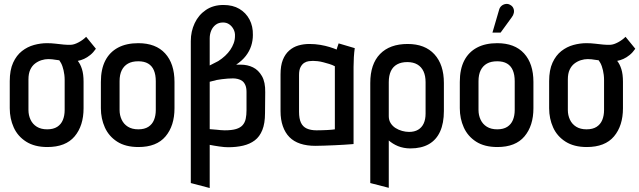

<svg xmlns="http://www.w3.org/2000/svg" viewBox="-20 -729 3214 965"><path d="M462 -484 413 -544Q397 -528 375.5 -516.5Q354 -505 338 -504Q320 -503 300 -505Q280 -507 259 -509.5Q238 -512 216 -512Q184 -512 151 -503Q118 -494 90.5 -472.5Q63 -451 46 -414Q29 -377 29 -321V-185Q29 -133 49 -88.5Q69 -44 111.5 -17Q154 10 218 10Q310 10 355 -43.5Q400 -97 400 -185V-318Q400 -356 392 -381.5Q384 -407 371 -423Q387 -426 402.5 -433Q418 -440 433.5 -452.5Q449 -465 462 -484ZM305 -327V-176Q305 -148 296 -126Q287 -104 267.5 -91.5Q248 -79 217 -79Q186 -79 165 -92Q144 -105 133.5 -127.5Q123 -150 123 -176V-330Q123 -359 132 -378.5Q141 -398 156 -409.5Q171 -421 188.5 -426.5Q206 -432 223 -432Q233 -432 242 -431Q251 -430 259.5 -428.5Q268 -427 278 -426Q283 -419 287 -411.5Q291 -404 294 -395Q297 -386 299.5 -375.5Q302 -365 303.5 -352.5Q305 -340 305 -327Z M857 -185V-317Q857 -409 810 -460.5Q763 -512 675 -512Q615 -512 573 -489.5Q531 -467 509 -424Q487 -381 487 -317V-185Q487 -133 507 -88.5Q527 -44 569 -17Q611 10 676 10Q767 10 812 -43.5Q857 -97 857 -185ZM763 -321V-176Q763 -148 754 -126Q745 -104 725.5 -91.5Q706 -79 675 -79Q644 -79 623 -92Q602 -105 591.5 -127.5Q581 -150 581 -176V-321Q581 -354 592 -376Q603 -398 623.5 -409.5Q644 -421 675 -421Q705 -421 724.5 -409.5Q744 -398 753.5 -375.5Q763 -353 763 -321Z M939 -523V191L1034 216V-1Q1043 1 1055.5 3Q1068 5 1081 7Q1094 9 1106 10Q1118 11 1126 11Q1168 11 1202 3Q1236 -5 1260.5 -23.5Q1285 -42 1298.5 -75.5Q1312 -109 1312 -160L1313 -265Q1314 -316 1296.5 -346.5Q1279 -377 1251.5 -390.5Q1224 -404 1190 -404H1167Q1197 -424 1215.5 -448Q1234 -472 1242.5 -498.5Q1251 -525 1251 -553Q1252 -597 1234 -631Q1216 -665 1183 -684.5Q1150 -704 1103 -704Q1052 -704 1015 -679Q978 -654 958.5 -612.5Q939 -571 939 -523ZM1034 -536Q1034 -557 1041.5 -575Q1049 -593 1064 -604.5Q1079 -616 1101 -616Q1119 -616 1132.5 -606.5Q1146 -597 1154 -581.5Q1162 -566 1161 -548Q1161 -529 1154.5 -511.5Q1148 -494 1137.5 -478.5Q1127 -463 1111.5 -448.5Q1096 -434 1077 -422L1034 -400ZM1034 -80V-318L1069 -327Q1080 -329 1095 -331Q1110 -333 1125 -334Q1140 -335 1151 -335Q1163 -335 1175.5 -332Q1188 -329 1197.5 -322Q1207 -315 1213 -301.5Q1219 -288 1219 -267V-175Q1219 -151 1215 -132Q1211 -113 1199.5 -100Q1188 -87 1166.5 -80.5Q1145 -74 1109 -74Q1099 -74 1089 -75Q1079 -76 1069 -77Q1059 -78 1051 -78.5Q1043 -79 1038.5 -79.5Q1034 -80 1034 -80Z M1763 -487 1682 -511Q1678 -501 1675 -490.5Q1672 -480 1672 -480Q1658 -486 1637 -492.5Q1616 -499 1590 -503.5Q1564 -508 1535 -508Q1506 -508 1480 -500.5Q1454 -493 1433.5 -475Q1413 -457 1401.5 -428Q1390 -399 1390 -355V-170Q1390 -128 1401.5 -95Q1413 -62 1434.5 -40Q1456 -18 1489 -7Q1522 4 1565 4Q1584 4 1609.5 3Q1635 2 1661 1Q1687 0 1708.5 -1.5Q1730 -3 1743.5 -4Q1757 -5 1757 -5V-393Q1757 -417 1758.5 -441.5Q1760 -466 1763 -487ZM1483 -167V-352Q1483 -377 1490.5 -391.5Q1498 -406 1509 -413Q1520 -420 1532 -421.5Q1544 -423 1553 -423Q1563 -423 1576.5 -421.5Q1590 -420 1605 -416Q1620 -412 1635 -407.5Q1650 -403 1663 -396V-79Q1657 -78 1647 -77Q1637 -76 1625 -75.5Q1613 -75 1599 -74.5Q1585 -74 1571 -74Q1542 -74 1522 -83Q1502 -92 1492.5 -112.5Q1483 -133 1483 -167Z M2211 -171V-312Q2211 -404 2163.5 -456Q2116 -508 2029 -508Q1939 -508 1890 -457.5Q1841 -407 1841 -312V191L1934 215V-23Q1943 -15 1955 -7.5Q1967 0 1980.5 5.5Q1994 11 2010 14Q2026 17 2042 17Q2098 17 2135.5 -4.5Q2173 -26 2192 -68Q2211 -110 2211 -171ZM2119 -316V-158Q2119 -129 2109.5 -108.5Q2100 -88 2081.5 -77Q2063 -66 2036 -66Q2019 -66 2001 -71Q1983 -76 1968 -85.5Q1953 -95 1943.5 -110Q1934 -125 1934 -145V-316Q1934 -349 1944.5 -371.5Q1955 -394 1976 -405.5Q1997 -417 2027 -417Q2057 -417 2077.5 -405Q2098 -393 2108.5 -370.5Q2119 -348 2119 -316Z M2661 -185V-317Q2661 -409 2614 -460.5Q2567 -512 2479 -512Q2419 -512 2377 -489.5Q2335 -467 2313 -424Q2291 -381 2291 -317V-185Q2291 -133 2311 -88.5Q2331 -44 2373 -17Q2415 10 2480 10Q2571 10 2616 -43.5Q2661 -97 2661 -185ZM2567 -321V-176Q2567 -148 2558 -126Q2549 -104 2529.5 -91.5Q2510 -79 2479 -79Q2448 -79 2427 -92Q2406 -105 2395.5 -127.5Q2385 -150 2385 -176V-321Q2385 -354 2396 -376Q2407 -398 2427.5 -409.5Q2448 -421 2479 -421Q2509 -421 2528.5 -409.5Q2548 -398 2557.5 -375.5Q2567 -353 2567 -321ZM2552 -642Q2560 -652 2562.5 -664Q2565 -676 2560.5 -687Q2556 -698 2545 -704Q2534 -711 2521.5 -709Q2509 -707 2500 -699Q2491 -691 2488 -678L2455 -565H2496Z M3173 -484 3124 -544Q3108 -528 3086.5 -516.5Q3065 -505 3049 -504Q3031 -503 3011 -505Q2991 -507 2970 -509.5Q2949 -512 2927 -512Q2895 -512 2862 -503Q2829 -494 2801.5 -472.5Q2774 -451 2757 -414Q2740 -377 2740 -321V-185Q2740 -133 2760 -88.5Q2780 -44 2822.5 -17Q2865 10 2929 10Q3021 10 3066 -43.5Q3111 -97 3111 -185V-318Q3111 -356 3103 -381.5Q3095 -407 3082 -423Q3098 -426 3113.5 -433Q3129 -440 3144.5 -452.5Q3160 -465 3173 -484ZM3016 -327V-176Q3016 -148 3007 -126Q2998 -104 2978.5 -91.5Q2959 -79 2928 -79Q2897 -79 2876 -92Q2855 -105 2844.5 -127.5Q2834 -150 2834 -176V-330Q2834 -359 2843 -378.5Q2852 -398 2867 -409.5Q2882 -421 2899.5 -426.5Q2917 -432 2934 -432Q2944 -432 2953 -431Q2962 -430 2970.5 -428.5Q2979 -427 2989 -426Q2994 -419 2998 -411.5Q3002 -404 3005 -395Q3008 -386 3010.5 -375.5Q3013 -365 3014.5 -352.5Q3016 -340 3016 -327Z"/></svg>

Font: Advent Pro SemiBold
Style: Regular
Weight: 600
Designer: VivaRado, Andreas Kalpakidis
Foundry: VivaRado, Andreas Kalpakidis
Version: Version 3.000